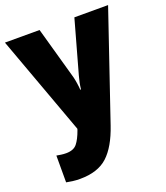

<svg xmlns="http://www.w3.org/2000/svg" viewBox="-144 -652 854 990"><g transform="rotate(-20 283.0 -156.5)"><path d="M0 -553H190L271 -264Q275 -248 278 -228Q281 -208 282 -192H286Q288 -211 291.5 -228Q295 -245 300 -263L381 -553H566L366 35Q330 141 276 190.5Q222 240 125 240Q102 240 83.5 237.5Q65 235 50 232V85Q61 87 74.5 89Q88 91 102 91Q143 91 162 67.5Q181 44 197 -1L199 -8Z"/></g></svg>

Font: Noto Sans Gurmukhi SemiCondensed Black
Style: Regular
Weight: 900
Width: 4
Designer: Jelle Bosma - Monotype Design Team
Foundry: Monotype Imaging Inc.
Version: Version 2.004; ttfautohint (v1.8.4.7-5d5b)